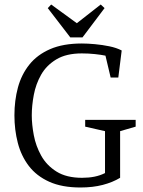

<svg xmlns="http://www.w3.org/2000/svg" viewBox="-20 -820 635 852"><path d="M337 12Q255 12 198.5 -13.5Q142 -39 108 -83.5Q74 -128 59 -186Q44 -244 44 -308Q44 -374 59.5 -431.5Q75 -489 110 -533Q145 -577 202.5 -602Q260 -627 343 -627Q369 -627 401.5 -624Q434 -621 465.5 -614.5Q497 -608 520 -596L505 -476H471L448 -573Q429 -577 401 -580Q373 -583 343 -583Q274 -583 230 -556.5Q186 -530 162.5 -488.5Q139 -447 130 -399Q121 -351 121 -308Q121 -268 130 -220Q139 -172 163 -129Q187 -86 231 -58.5Q275 -31 344 -31Q374 -31 399 -36Q424 -41 446 -52V-238L358 -258V-288H582V-258L513 -238V-31Q480 -11 436 0.5Q392 12 337 12ZM292 -654 192 -784 207 -800 321 -717 427 -800 444 -784 346 -654Z"/></svg>

Font: Manuale Light
Style: Regular
Weight: 300
Designer: Eduardo Tunni / Pablo Cosgaya
Foundry: Eduardo Tunni / Pablo Cosgaya
Version: Version 1.002